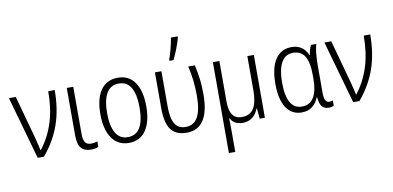

<svg xmlns="http://www.w3.org/2000/svg" viewBox="-89 -1079 3277 1602"><g transform="rotate(-10 1549.0 -278.5)"><path d="M64 -532 164 -168Q186 -82 190 -59H193Q266 -153 302.5 -269Q339 -385 339 -532H394Q394 -370 349 -241.5Q304 -113 209 0H156L6 -532Z M551 -133Q551 -82 566.5 -60.5Q582 -39 615 -39Q641 -39 670 -48V-2Q645 10 606 10Q551 10 523.5 -22.5Q496 -55 496 -130V-532H551Z M928 10Q836 10 785 -63.5Q734 -137 734 -267Q734 -399 784.5 -470.5Q835 -542 930 -542Q1023 -542 1073 -469Q1123 -396 1123 -267Q1123 -136 1073 -63Q1023 10 928 10ZM928 -39Q1066 -39 1066 -267Q1066 -375 1032.5 -434Q999 -493 929 -493Q860 -493 825.5 -435Q791 -377 791 -267Q791 -157 825 -98Q859 -39 928 -39Z M1243 -228V-532H1298V-230Q1298 -134 1326.5 -86.5Q1355 -39 1418 -39Q1487 -39 1520.5 -99Q1554 -159 1554 -280Q1554 -415 1525 -532H1581Q1597 -463 1603.5 -406.5Q1610 -350 1610 -281Q1610 10 1416 10Q1324 9 1283.5 -49Q1243 -107 1243 -228ZM1379 -617Q1391 -647 1405.5 -703Q1420 -759 1425 -795H1482V-784Q1472 -746 1452.5 -695.5Q1433 -645 1413 -606H1379Z M2081 0H2037L2029 -88H2026Q1986 10 1892 10Q1819 10 1788 -48H1786Q1788 -16 1788 54V238H1734V-532H1789V-184Q1789 -39 1893 -39Q1963 -39 1994.5 -89.5Q2026 -140 2026 -242V-532H2081Z M2216 -263Q2216 -400 2264.5 -471Q2313 -542 2400 -542Q2500 -542 2538 -450H2541Q2547 -493 2565 -532H2610Q2591 -467 2591 -348V-123Q2591 -77 2601.5 -57.5Q2612 -38 2633 -38Q2651 -38 2664 -44V1Q2658 5 2646 7.5Q2634 10 2621 10Q2583 10 2564 -13.5Q2545 -37 2540 -91H2536Q2517 -45 2481.5 -17.5Q2446 10 2393 10Q2308 10 2262 -60Q2216 -130 2216 -263ZM2536 -249V-284Q2536 -390 2504 -441.5Q2472 -493 2406 -493Q2340 -493 2306.5 -434Q2273 -375 2273 -263Q2273 -38 2403 -38Q2471 -38 2503.5 -93.5Q2536 -149 2536 -249Z M2737 -532 2837 -168Q2859 -82 2863 -59H2866Q2939 -153 2975.5 -269Q3012 -385 3012 -532H3067Q3067 -370 3022 -241.5Q2977 -113 2882 0H2829L2679 -532Z"/></g></svg>

Font: Noto Sans Display Light Narrow
Style: Regular
Weight: 300
Width: 4
Designer: Monotype Design team
Foundry: Monotype Imaging Inc.
Version: Version 1.000